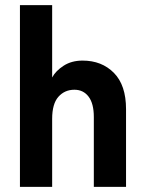

<svg xmlns="http://www.w3.org/2000/svg" viewBox="-20 -731 572 751"><path d="M58 0V-711H184V-428Q198 -454 229 -474Q260 -494 303 -494Q378 -494 425.5 -446Q473 -398 473 -304V0H347V-273Q347 -326 326.5 -353Q306 -380 271 -380Q233 -380 208.5 -352.5Q184 -325 184 -266V0Z"/></svg>

Font: Zen Kaku Gothic New Black
Style: Regular
Weight: 900
Designer: Yoshimichi Ohira
Foundry: Positype
Version: Version 1.001